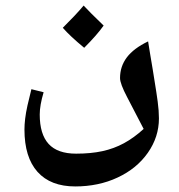

<svg xmlns="http://www.w3.org/2000/svg" viewBox="-20 -419 644 691"><path d="M251 252Q162 252 115 199.5Q68 147 68 47Q68 30 70.5 8.5Q73 -13 79 -40Q85 -67 93 -98L137 -87Q123 -40 123 -7Q123 64 155 99Q187 134 254 134Q307 134 348.5 125Q390 116 426 96.5Q462 77 497 45Q463 -21 437.5 -69.5Q412 -118 412 -138Q412 -180 436.5 -212.5Q461 -245 513 -270Q516 -250 520.5 -223.5Q525 -197 529.5 -170Q534 -143 537 -123Q543 -87 547.5 -53.5Q552 -20 552 7Q552 74 512 131Q472 188 403 220Q369 236 330.5 244Q292 252 251 252ZM283 -247Q232 -289 206 -319Q229 -342 247.5 -361.5Q266 -381 281 -399Q292 -387 310 -369Q328 -351 353 -327Q341 -310 323.5 -290Q306 -270 283 -247Z"/></svg>

Font: Noto Naskh Arabic
Style: Regular
Weight: 400
Designer: Monotype Design Team, David Williams, Mohamad Dakak and Nizar Qandah
Foundry: Monotype Imaging Inc.
Version: Version 2.013